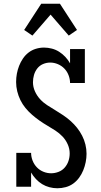

<svg xmlns="http://www.w3.org/2000/svg" viewBox="-20 -997 540 1025"><path d="M286 8Q265 8 244 2.5Q223 -3 205 -14Q187 -25 172 -41Q157 -57 146 -76V0H67V-181H146Q146 -160 154 -139.5Q162 -119 177 -103.5Q192 -88 212 -80Q232 -72 253 -72Q273 -72 292.5 -79.5Q312 -87 325.5 -102.5Q339 -118 345.5 -137.5Q352 -157 352 -178Q352 -203 341.5 -226.5Q331 -250 314 -268Q297 -286 275.5 -300Q254 -314 232.5 -326.5Q211 -339 190.5 -353.5Q170 -368 151 -384.5Q132 -401 116 -420.5Q100 -440 89 -462.5Q78 -485 72 -509.5Q66 -534 66 -559Q66 -582 70 -603.5Q74 -625 82 -645.5Q90 -666 102.5 -684.5Q115 -703 132.5 -716.5Q150 -730 171.5 -736.5Q193 -743 215 -743Q236 -743 257 -737.5Q278 -732 296 -720.5Q314 -709 328.5 -693.5Q343 -678 354 -659V-735H433V-554H354Q354 -575 346 -595.5Q338 -616 323.5 -631Q309 -646 289 -654.5Q269 -663 248 -663Q228 -663 209.5 -655Q191 -647 179 -631.5Q167 -616 161.5 -597Q156 -578 156 -558Q156 -533 166.5 -509.5Q177 -486 194 -467.5Q211 -449 232 -435.5Q253 -422 274.5 -409Q296 -396 317 -382Q338 -368 357 -351Q376 -334 391.5 -314.5Q407 -295 418.5 -272.5Q430 -250 436 -225.5Q442 -201 442 -176Q442 -154 437.5 -131.5Q433 -109 424.5 -88Q416 -67 402.5 -48.5Q389 -30 371 -17Q353 -4 331 2Q309 8 286 8ZM153 -807 109 -837 200 -977H300L391 -837L347 -807L250 -919Z"/></svg>

Font: Iosevka Curly Slab Medium
Style: Regular
Weight: 500
Monospace: yes
Designer: Belleve Invis
Foundry: Belleve Invis
Version: Version 22.1.2; ttfautohint (v1.8.4)